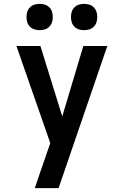

<svg xmlns="http://www.w3.org/2000/svg" viewBox="-20 -758 640 993"><path d="M160 215Q174 173 188.5 131Q203 89 218 46L240 -18L65 -520H189L302 -156L411 -520H535L283 215ZM415 -602Q401 -602 388 -606Q375 -610 365 -620Q355 -630 351 -643Q347 -656 347 -670Q347 -684 351 -697Q355 -710 365 -720Q375 -730 388 -734Q401 -738 415 -738Q429 -738 442 -734Q455 -730 465 -720Q475 -710 479 -697Q483 -684 483 -670Q483 -656 479 -643Q475 -630 465 -620Q455 -610 442 -606Q429 -602 415 -602ZM185 -602Q171 -602 158 -606Q145 -610 135 -620Q125 -630 121 -643Q117 -656 117 -670Q117 -684 121 -697Q125 -710 135 -720Q145 -730 158 -734Q171 -738 185 -738Q199 -738 212 -734Q225 -730 235 -720Q245 -710 249 -697Q253 -684 253 -670Q253 -656 249 -643Q245 -630 235 -620Q225 -610 212 -606Q199 -602 185 -602Z"/></svg>

Font: Iosevka Book
Style: Bold
Weight: 700
Designer: Belleve Invis
Foundry: Belleve Invis
Version: Version 28.0.7; ttfautohint (v1.8.3)